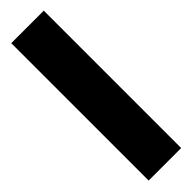

<svg xmlns="http://www.w3.org/2000/svg" viewBox="3 -149 499 499"><g transform="rotate(45 252.5 100.0)"><path d="M0 159V39.5H505V159Z"/></g></svg>

Font: Marine Company Thin
Style: Regular
Weight: 100
Designer: Rodrigo Fuenzalida
Foundry: fragTYPE
Version: Version 1.000